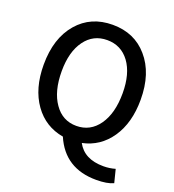

<svg xmlns="http://www.w3.org/2000/svg" viewBox="-164 -876 1082 1193"><g transform="rotate(20 377.0 -279.5)"><path d="M231 -160Q285 -82 377 -82Q469 -82 524 -160Q579 -238 579 -371Q579 -500 524 -575Q469 -649 377 -649Q285 -649 231 -575Q176 -500 176 -371Q176 -238 231 -160ZM721 172Q680 191 608 191Q400 191 322 9Q201 -12 130 -111Q57 -213 57 -371Q57 -546 146 -649Q233 -750 377 -750Q521 -750 608 -649Q698 -546 698 -371Q698 -218 629 -117Q561 -18 446 6Q494 96 621 96Q662 96 699 85Z"/></g></svg>

Font: Noto Sans S Chinese Medium
Style: Regular
Weight: 500
Designer: Ryoko NISHIZUKA  (kana & ideographs); Paul D. Hunt (Latin, Greek & Cyrillic); Wenlong ZHANG  (bopomofo); Sandoll Communi
Foundry: Adobe Systems Incorporated
Version: Version 1.000;PS 1;hotconv 1.0.78;makeotf.lib2.5.61930